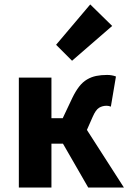

<svg xmlns="http://www.w3.org/2000/svg" viewBox="-20 -846 586 866"><path d="M65 0V-496H212V-313H263L306 -404Q321 -435 337 -455.5Q353 -476 372.5 -487.5Q392 -499 414 -503.5Q436 -508 463 -508Q485 -508 503 -501L480 -365Q475 -367 470.5 -368Q466 -369 461 -369Q442 -369 427 -360Q412 -351 398 -319L372 -260L539 0H378L264 -198H212V0ZM305 -572 233 -644 387 -826 486 -729Z"/></svg>

Font: TT Toshiba Sans
Style: Bold
Weight: 700
Designer: Paul D. Hunt
Foundry: Toshiba Corporation
Version: Version 2.020;PS 2.000;hotconv 1.0.86;makeotf.lib2.5.63406